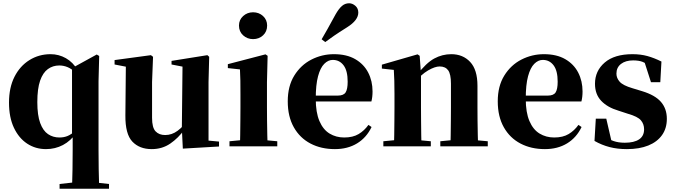

<svg xmlns="http://www.w3.org/2000/svg" viewBox="-20 -894 4124 1173"><path d="M344 259V230L444 219H544L646 230V259ZM261 17Q197 17 146 -16.5Q95 -50 65 -113.5Q35 -177 35 -267Q35 -359 68.5 -425Q102 -491 160 -527Q218 -563 289 -563Q339 -563 382.5 -538.5Q426 -514 455 -465L460 -461L442 -450Q417 -474 392.5 -484Q368 -494 342 -494Q303 -494 272.5 -472Q242 -450 225 -401Q208 -352 208 -270Q208 -190 225.5 -142.5Q243 -95 273.5 -74.5Q304 -54 343 -54Q371 -54 393.5 -63.5Q416 -73 440 -95L455 -84H448Q412 -33 364.5 -8Q317 17 261 17ZM420 259Q422 200 423 140.5Q424 81 424 22V-63L420 -77V-475V-478L571 -561L586 -552L582 -398V22Q582 81 583 140.5Q584 200 586 259Z M907 17Q832 17 788.5 -29Q745 -75 746 -189L749 -505L783 -480L680 -500V-527L902 -557L915 -547L909 -393V-174Q909 -114 930.5 -91.5Q952 -69 989 -69Q1030 -69 1065 -95Q1100 -121 1126 -160L1165 -103H1107Q1070 -51 1020.5 -17Q971 17 907 17ZM1097 14 1091 -107V-110L1095 -487L1028 -500V-522L1247 -557L1258 -547L1254 -393V-35L1318 -29V1Z M1382 0V-31L1487 -41H1565L1674 -31V0ZM1446 0Q1447 -26 1447.5 -68.5Q1448 -111 1448.5 -157Q1449 -203 1449 -238V-318Q1449 -368 1448.5 -401.5Q1448 -435 1446 -470L1372 -478V-502L1602 -562L1615 -553L1611 -392V-238Q1611 -203 1611.5 -157Q1612 -111 1613 -68.5Q1614 -26 1615 0ZM1526 -655Q1491 -655 1465.5 -678Q1440 -701 1440 -738Q1440 -773 1465.5 -796Q1491 -819 1526 -819Q1562 -819 1587 -796Q1612 -773 1612 -738Q1612 -701 1587 -678Q1562 -655 1526 -655Z M2026 17Q1942 17 1877 -17Q1812 -51 1775 -116.5Q1738 -182 1738 -275Q1738 -368 1778 -432.5Q1818 -497 1882.5 -530Q1947 -563 2020 -563Q2098 -563 2150.5 -532.5Q2203 -502 2229.5 -450.5Q2256 -399 2256 -335Q2256 -301 2249 -274H1807V-310H2044Q2079 -310 2091.5 -329.5Q2104 -349 2104 -395Q2104 -462 2079 -495Q2054 -528 2013 -528Q1985 -528 1961 -504Q1937 -480 1923 -428Q1909 -376 1909 -290Q1909 -207 1931.5 -154.5Q1954 -102 1993.5 -78Q2033 -54 2083 -54Q2136 -54 2171 -75Q2206 -96 2231 -131L2250 -118Q2219 -53 2161.5 -18Q2104 17 2026 17ZM1945 -654Q1962 -683 1980.5 -716Q1999 -749 2030 -806Q2050 -841 2069 -857.5Q2088 -874 2113 -874Q2133 -874 2151 -858.5Q2169 -843 2169 -817Q2169 -794 2152 -771.5Q2135 -749 2100 -727Q2049 -695 2020 -675Q1991 -655 1967 -637Z M2322 0V-31L2426 -41H2505L2612 -31V0ZM2386 0Q2388 -26 2388.5 -68.5Q2389 -111 2389.5 -157Q2390 -203 2390 -238V-321Q2390 -370 2389 -400.5Q2388 -431 2386 -467L2313 -475V-499L2531 -562L2544 -553L2552 -441V-438V-238Q2552 -203 2552.5 -157Q2553 -111 2553.5 -68.5Q2554 -26 2555 0ZM2670 0V-31L2772 -41H2850L2960 -31V0ZM2732 0Q2733 -26 2733.5 -68Q2734 -110 2734.5 -156Q2735 -202 2735 -238V-383Q2735 -441 2718 -464.5Q2701 -488 2666 -488Q2637 -488 2595 -463.5Q2553 -439 2512 -389L2509 -436H2527Q2584 -510 2633 -536.5Q2682 -563 2737 -563Q2808 -563 2852.5 -515.5Q2897 -468 2897 -370V-238Q2897 -202 2897.5 -156Q2898 -110 2899 -68Q2900 -26 2901 0Z M3309 17Q3225 17 3160 -17Q3095 -51 3058 -116.5Q3021 -182 3021 -275Q3021 -368 3061 -432.5Q3101 -497 3165.5 -530Q3230 -563 3303 -563Q3381 -563 3433.5 -532.5Q3486 -502 3512.5 -450.5Q3539 -399 3539 -335Q3539 -301 3532 -274H3090V-310H3327Q3362 -310 3374.5 -329.5Q3387 -349 3387 -395Q3387 -462 3362 -495Q3337 -528 3296 -528Q3268 -528 3244 -504Q3220 -480 3206 -428Q3192 -376 3192 -290Q3192 -207 3214.5 -154.5Q3237 -102 3276.5 -78Q3316 -54 3366 -54Q3419 -54 3454 -75Q3489 -96 3514 -131L3533 -118Q3502 -53 3444.5 -18Q3387 17 3309 17Z M3810 17Q3752 17 3704 4.5Q3656 -8 3612 -33L3620 -169H3684L3718 -22L3664 -29V-65Q3698 -43 3728 -32.5Q3758 -22 3797 -22Q3854 -22 3884.5 -42.5Q3915 -63 3915 -104Q3915 -136 3895.5 -159Q3876 -182 3816 -199L3758 -218Q3691 -238 3653 -278Q3615 -318 3615 -382Q3615 -461 3674.5 -512Q3734 -563 3844 -563Q3894 -563 3935.5 -551.5Q3977 -540 4021 -518L4014 -392H3957L3911 -535L3959 -517V-487Q3929 -507 3906 -516Q3883 -525 3848 -525Q3802 -525 3774 -503.5Q3746 -482 3746 -444Q3746 -417 3766 -394.5Q3786 -372 3844 -355L3903 -337Q3982 -313 4018 -271.5Q4054 -230 4054 -168Q4054 -110 4024.5 -68.5Q3995 -27 3940.5 -5Q3886 17 3810 17Z"/></svg>

Font: Noto Serif JP ExtraLight Black
Style: Regular
Weight: 900
Version: Version 2.003-H1;hotconv 1.1.1;makeotfexe 2.6.0